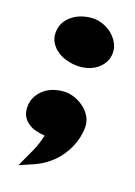

<svg xmlns="http://www.w3.org/2000/svg" viewBox="-113 -386 455 648"><g transform="rotate(20 114.5 -62.0)"><path d="M209 -251Q209 -231.4 200.2 -215.8Q191.4 -200.2 177.7 -189.9Q164.1 -179.7 146.5 -174.3Q128.9 -168.9 110.4 -168.9Q91.8 -168.9 72.8 -173.8Q53.7 -178.7 38.6 -189Q23.4 -199.2 13.7 -214.4Q3.9 -229.5 3.9 -250Q3.9 -271.5 13.2 -287.6Q22.5 -303.7 37.6 -314.9Q52.7 -326.2 71.8 -332Q90.8 -337.9 110.4 -337.9Q127 -337.9 144.5 -331.5Q162.1 -325.2 176.3 -313.5Q190.4 -301.8 199.7 -285.6Q209 -269.5 209 -251ZM207 16.6Q207 44.9 198.2 71.3Q189.5 97.7 174.3 120.6Q159.2 143.6 137.7 161.6Q116.2 179.7 90.8 191.4L39.1 213.9Q52.7 183.6 66.9 153.3Q81.1 123 87.9 89.8Q71.3 88.9 55.7 85Q40 81.1 27.3 72.3Q14.6 63.5 7.3 50.3Q0 37.1 0 17.6Q0 -3.9 9.3 -20.5Q18.6 -37.1 33.2 -48.8Q47.9 -60.5 66.9 -66.4Q85.9 -72.3 105.5 -72.3Q123 -72.3 141.1 -65.4Q159.2 -58.6 173.8 -46.9Q188.5 -35.2 197.8 -19Q207 -2.9 207 16.6Z"/></g></svg>

Font: Fontdiner Swanky
Style: Regular
Weight: 400
Designer: Font Diner, Inc
Foundry: Font Diner, Inc
Version: Version 1.001